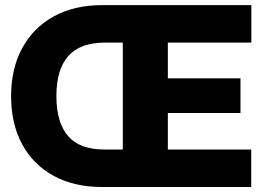

<svg xmlns="http://www.w3.org/2000/svg" viewBox="-20 -748 1071 768"><path d="M388.2 0Q276.4 0 194.6 -44.7Q112.8 -89.4 68.6 -170.9Q24.4 -252.4 24.4 -363.8Q24.4 -474.6 69.3 -556.4Q114.3 -638.2 196 -682.9Q277.8 -727.5 388.7 -727.5H985.4V-577.6H651.4V-434.6H941.9V-295.9H651.4V-149.9H984.9V0ZM471.2 -149.9V-577.6H399.9Q300.8 -577.6 253.2 -523.9Q205.6 -470.2 205.6 -363.8Q205.6 -257.8 252.2 -203.9Q298.8 -149.9 397.5 -149.9Z"/></svg>

Font: Inter Display Extra Bold
Style: Regular
Weight: 800
Designer: Rasmus Andersson
Foundry: rsms
Version: Version 4.000;git-4fc901f